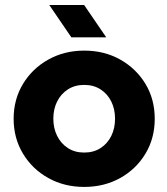

<svg xmlns="http://www.w3.org/2000/svg" viewBox="-20 -724 659 756"><path d="M311.7 12Q233 12 170.2 -23Q107.3 -58 70.5 -119Q33.7 -179.9 33.7 -256.3Q33.7 -332.7 70.5 -393.5Q107.3 -454.3 170.3 -489.5Q233.3 -524.7 312 -524.7Q390.7 -524.7 453.3 -489.5Q516 -454.3 552.7 -393.8Q589.3 -333.3 589.3 -256.1Q589.3 -179.7 552.7 -118.8Q516 -58 453.2 -23Q390.3 12 311.7 12ZM311.6 -123.3Q348.7 -123.3 376 -141Q403.3 -158.7 418.2 -188.8Q433 -218.8 433 -256.6Q433 -294.3 418.2 -324.3Q403.3 -354.3 376 -372Q348.7 -389.7 311.7 -389.7Q274.7 -389.7 247.3 -372Q220 -354.4 205 -324.4Q190 -294.5 190 -256.7Q190 -219 205 -188.9Q220 -158.7 247.3 -141Q274.6 -123.3 311.6 -123.3ZM261 -577 174 -704.3H311.3L398.3 -577Z"/></svg>

Font: MuseoModerno Thin
Style: Regular
Weight: 100
Designer: Pablo Cosgaya, Héctor Gatti, Marcela Romero, and the Authors of The MuseoModerno Project.
Foundry: Omnibus-Type Team
Version: Version 1.003